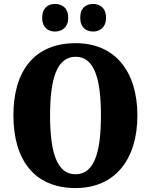

<svg xmlns="http://www.w3.org/2000/svg" viewBox="-20 -944 765 974"><path d="M453 -784C484 -784 518 -803 518 -854C518 -906 484 -924 453 -924C418 -924 387 -906 387 -854C387 -803 418 -784 453 -784ZM259 -784C292 -784 326 -803 326 -854C326 -906 292 -924 259 -924C226 -924 194 -906 194 -854C194 -803 226 -784 259 -784ZM363 10C565 10 677 -137 677 -358C677 -580 565 -725 364 -725C151 -725 48 -580 48 -359C48 -137 151 10 363 10ZM363 -60C269 -60 234 -170 234 -358C234 -546 269 -656 364 -656C458 -656 492 -546 492 -358C492 -170 458 -60 363 -60Z"/></svg>

Font: Noto Serif Ethiopic Condensed Black
Style: Regular
Weight: 900
Width: 3
Designer: Monotype Design Team
Foundry: Monotype Imaging Inc.
Version: Version 2.102